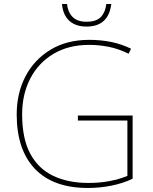

<svg xmlns="http://www.w3.org/2000/svg" viewBox="-20 -924 760 954"><path d="M367 -350H639V-36Q591 -13 533.5 -1.5Q476 10 417 10Q244 10 153.5 -85Q63 -180 63 -355Q63 -461 106.5 -544.5Q150 -628 231 -677Q312 -726 424 -726Q481 -726 532.5 -715.5Q584 -705 631 -682L619 -657Q568 -682 519.5 -691.5Q471 -701 423 -701Q320 -701 245 -656Q170 -611 130 -533Q90 -455 90 -356Q90 -235 130.5 -160Q171 -85 245 -50Q319 -15 419 -15Q477 -15 525.5 -24.5Q574 -34 613 -50V-325H367ZM533 -904Q519 -792 410 -792Q356 -792 324.5 -820.5Q293 -849 288 -904H313Q317 -864 340.5 -840Q364 -816 410 -816Q459 -816 481.5 -840Q504 -864 508 -904Z"/></svg>

Font: Noto Sans Sinhala UI Thin
Style: Regular
Weight: 100
Designer: Jelle Bosma - Monotype Design Team
Foundry: Monotype Imaging Inc.
Version: Version 2.006; ttfautohint (v1.8.4.7-5d5b)